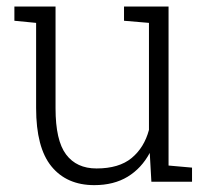

<svg xmlns="http://www.w3.org/2000/svg" viewBox="-20 -548 637 579"><path d="M264.2 10.3Q181.2 10.3 135 -46.4Q88.9 -103 88.9 -222.2V-479L23.4 -485.4V-528.3H147.5V-221.2Q147.5 -124.5 179.2 -82.3Q210.9 -40 271 -40Q338.9 -40 377 -71.5Q415 -103 429.2 -156.2V-479L354 -485.4V-528.3H488.3V-48.8L559.1 -42.5V0H436.5L431.6 -86.9Q406.7 -40.5 365 -15.1Q323.2 10.3 264.2 10.3Z"/></svg>

Font: Hanuman Light
Style: Regular
Weight: 300
Designer: Danh Hong
Version: Version 8.002; ttfautohint (v1.8.3)